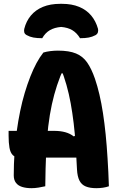

<svg xmlns="http://www.w3.org/2000/svg" viewBox="-20 -975 640 1005"><path d="M25 -290H264Q296 -290 321.5 -283Q347 -276 366 -261L401 -276V-150H85Q60 -150 47 -163Q34 -176 29.5 -202Q25 -228 25 -265ZM217 0Q200 4 181 7Q162 10 145 10Q117 10 96 3.5Q75 -3 63.5 -18Q52 -33 52 -57Q52 -117 56 -175Q60 -233 67.5 -287.5Q75 -342 85.5 -393Q96 -444 109.5 -489Q123 -534 138.5 -573.5Q154 -613 171 -644.5Q188 -676 207 -700Q223 -705 243.5 -707.5Q264 -710 283 -710Q342 -710 378 -695Q414 -680 436.5 -647.5Q459 -615 477 -563Q490 -525 500.5 -480Q511 -435 519 -383Q527 -331 533 -272Q539 -213 543 -146Q545 -112 547 -75Q549 -38 550 0Q536 5 519 7.5Q502 10 484 10Q451 10 429 1Q407 -8 396 -29.5Q385 -51 383 -88Q380 -156 376 -216.5Q372 -277 365.5 -331Q359 -385 350 -434.5Q341 -484 328 -530Q315 -576 297 -621L338 -591H272L315 -621Q294 -575 278.5 -528Q263 -481 251.5 -428.5Q240 -376 232.5 -313.5Q225 -251 221.5 -174Q218 -97 217 0ZM201 -775Q174 -775 155 -778.5Q136 -782 120 -791Q109 -797 107 -806Q105 -815 107 -824Q117 -864 141.5 -893.5Q166 -923 204.5 -939Q243 -955 296 -955H304Q356 -955 394.5 -939Q433 -923 457.5 -893.5Q482 -864 493 -824Q495 -815 492.5 -806Q490 -797 480 -791Q463 -782 444.5 -778.5Q426 -775 399 -775Q382 -803 358.5 -817Q335 -831 300 -834Q265 -831 241 -817Q217 -803 201 -775Z"/></svg>

Font: Recursive Monospace Casual ExtraBold
Style: Regular
Weight: 800
Version: Version 1.047